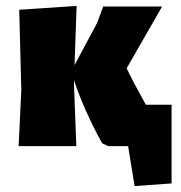

<svg xmlns="http://www.w3.org/2000/svg" viewBox="-20 -494 611 649"><path d="M43 0H238L230 -210V-223C253 -154 285 -83 325 -10L345 0H413L435 135L560 126V-140H473C448 -185 426 -226 408 -263L528 -472H329L308 -416L232 -274L239 -474L45 -461L52 -190Z"/></svg>

Font: Luna Sans Black
Style: Regular
Weight: 900
Designer: Juan Pablo del Peral
Foundry: Huerta Tipografica
Version: Version 2.001; ttfautohint (v1.5)